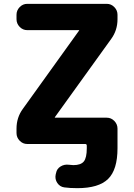

<svg xmlns="http://www.w3.org/2000/svg" viewBox="-20 -750 698 1000"><path d="M122 0Q99 0 82.5 -17Q66 -34 66 -57V-80Q66 -138 99 -183L392 -591Q392 -592 392 -592H393Q393 -593 392 -593H122Q99 -593 82.5 -610Q66 -627 66 -650V-673Q66 -696 82.5 -713Q99 -730 122 -730H536Q559 -730 575.5 -713Q592 -696 592 -673V-650Q592 -592 559 -547L266 -140V-139L265 -138Q265 -137 266 -137H536Q559 -137 575.5 -120Q592 -103 592 -80V-68V0V22Q592 134 543 182Q494 230 383 230Q344 230 315 226Q292 223 278.5 203Q265 183 270 159L272 151Q276 129 295.5 117Q315 105 338 108Q356 110 362 110Q401 110 416.5 91Q432 72 432 22V9Q432 0 424 0Z"/></svg>

Font: Rounded Mplus 1c ExtraBold
Style: Regular
Weight: 800
Version: Version 1.059.20150529